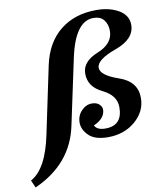

<svg xmlns="http://www.w3.org/2000/svg" viewBox="-204 -839 987 1155"><g transform="rotate(-10 289.5 -262.0)"><path d="M124 -478Q152.8 -613.3 241.7 -684.6Q330.6 -755.9 462.9 -755.9Q543.9 -755.9 599.6 -723.1Q655.3 -690.4 655.3 -632.3Q655.3 -545.4 536.4 -502.9Q417.5 -460.4 417.5 -411.1Q417.5 -364.7 526.9 -327.1Q636.2 -289.6 636.2 -189.5Q636.2 -106.4 568.4 -48.3Q500.5 9.8 401.9 9.8Q320.8 9.8 283.9 -27.1Q247.1 -64 247.1 -105.5Q247.1 -147.9 275.4 -177.5Q303.7 -207 338.9 -207Q368.2 -207 384 -192.1Q399.9 -177.2 399.9 -160.2Q399.9 -106 329.1 -74.7Q343.3 -44.4 395 -44.4Q499 -44.4 499 -156.7Q499 -229 415.3 -269.3Q331.5 -309.6 331.5 -390.1Q331.5 -463.9 427 -502.2Q522.5 -540.5 522.5 -618.7Q522.5 -658.2 501.7 -685.1Q481 -711.9 437.5 -711.9Q326.7 -711.9 280.8 -496.6L195.8 -97.7Q149.4 128.9 -81.1 231.9L-101.1 186Q-3.4 133.3 38.1 -69.3Z"/></g></svg>

Font: Munson
Style: Bold Italic
Weight: 700
Italic angle: -12°
Designer: Paul James MIller
Foundry: High-Logic / Made with FontCreator
Version: Version 2.10;May 5, 2019;FontCreator 11.5.0.2430 64-bit